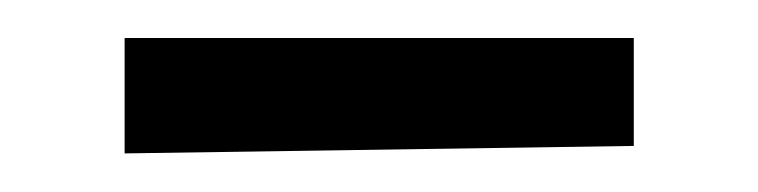

<svg xmlns="http://www.w3.org/2000/svg" viewBox="-20 -720 395 100"><path d="M44.9 -640.1 310.1 -644V-700.2H44.9Z"/></svg>

Font: Parastoo
Style: Regular
Weight: 400
Foundry: Saber Rastikerdar (saber.rastikerdar@gmail.com)
Version: Version 2.0.1